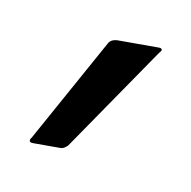

<svg xmlns="http://www.w3.org/2000/svg" viewBox="-31 -655 153 154"><g transform="rotate(10 46.0 -578.5)"><path d="M3 -532Q0 -532 0 -533.5Q0 -535 1 -536L48 -621Q50 -625 56 -625H89Q91 -625 91.5 -624Q92 -623 90 -621L31 -535Q30 -534 28.5 -533Q27 -532 25 -532Z"/></g></svg>

Font: Glory Thin Thin
Style: Regular
Weight: 250
Version: Version 1.011